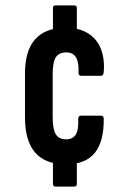

<svg xmlns="http://www.w3.org/2000/svg" viewBox="-20 -649 476 707"><path d="M175 -533V-620Q175 -629 184 -629H253Q263 -629 263 -620V-534ZM184 38Q175 38 175 28V-57L263 -56V28Q263 38 253 38ZM223 -44Q147 -44 109.5 -87Q72 -130 72 -217V-378Q72 -463 110 -505Q148 -547 223 -547Q270 -547 303 -527Q336 -507 351 -470Q366 -433 362 -384Q361 -370 352 -370H278Q274 -370 271.5 -373Q269 -376 269 -381Q271 -419 260 -437.5Q249 -456 224 -456Q197 -456 185.5 -438Q174 -420 174 -376V-218Q174 -173 185.5 -154.5Q197 -136 224 -136Q248 -136 259 -153.5Q270 -171 268 -210Q268 -223 278 -223H352Q362 -223 362 -212Q363 -128 329 -86Q295 -44 223 -44Z"/></svg>

Font: Sofia Sans Extra Condensed
Style: Bold
Weight: 700
Designer: Botio Nikoltchev, Ani Petrova
Foundry: lettersoup
Version: Version 4.101